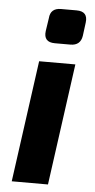

<svg xmlns="http://www.w3.org/2000/svg" viewBox="-52 -744 384 776"><g transform="rotate(5 140.0 -355.5)"><path d="M164 -711H227Q274 -711 268 -665L261 -611Q255 -571 214 -571H151Q104 -571 110 -617L118 -670Q121 -711 164 -711ZM173 0H26L94 -493H241Z"/></g></svg>

Font: Ezarion
Style: Bold Italic
Weight: 700
Italic angle: -8°
Designer: Natanael Gama
Version: Version 1.001;PS 001.001;hotconv 1.0.70;makeotf.lib2.5.58329